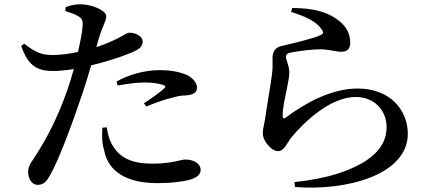

<svg xmlns="http://www.w3.org/2000/svg" viewBox="-20 -817 2040 887"><path d="M524 -422C569 -430 612 -436 649 -436C678 -436 713 -432 736 -424C744 -421 747 -416 740 -410C729 -398 677 -360 645 -340L656 -325C691 -339 736 -357 774 -365C800 -373 818 -376 836 -376C872 -378 890 -389 890 -412C890 -431 877 -451 850 -467C828 -479 784 -493 718 -493C643 -493 568 -469 518 -440ZM473 -229C477 -202 485 -166 505 -137C542 -81 601 -61 684 -61C778 -61 813 -80 837 -80C869 -80 907 -65 907 -31C907 -7 882 8 846 16C815 23 771 29 707 29C570 29 480 -21 461 -123C450 -158 451 -196 453 -227ZM92 -615 78 -605C110 -509 157 -489 226 -489C254 -489 289 -493 321 -498C312 -464 301 -430 291 -401C245 -269 193 -174 150 -107C128 -69 110 -56 110 -23C110 9 128 37 153 37C183 37 196 20 212 -9C253 -80 316 -252 357 -374C373 -420 388 -470 401 -515C468 -531 538 -554 564 -565C622 -586 639 -600 639 -624C639 -654 600 -666 578 -666C569 -666 556 -658 538 -647C509 -632 473 -615 425 -599L436 -638C454 -698 471 -720 471 -742C471 -768 407 -796 357 -797C330 -798 307 -793 283 -784L282 -766C304 -759 325 -752 342 -742C359 -731 363 -723 362 -699C360 -671 352 -626 340 -577C303 -569 258 -562 214 -563C169 -564 140 -578 92 -615Z M1325 -762C1387 -742 1438 -721 1464 -684C1476 -670 1475 -661 1462 -655C1425 -638 1330 -616 1283 -605C1249 -599 1239 -574 1239 -549C1239 -525 1241 -505 1236 -470C1230 -422 1213 -328 1206 -276C1201 -243 1194 -221 1194 -203C1194 -184 1203 -163 1218 -147C1234 -128 1249 -119 1265 -119C1293 -119 1305 -155 1326 -182C1392 -262 1511 -369 1623 -369C1709 -369 1766 -308 1766 -229C1766 -151 1715 -71 1537 -14C1491 1 1415 17 1340 24L1343 47C1585 66 1864 -11 1864 -199C1864 -304 1787 -408 1632 -408C1509 -408 1387 -339 1299 -273C1291 -268 1286 -269 1286 -280C1285 -318 1297 -364 1305 -406C1311 -440 1318 -463 1316 -490C1315 -515 1301 -541 1301 -554C1301 -563 1306 -571 1323 -574C1348 -579 1415 -590 1466 -589C1511 -587 1527 -578 1558 -578C1586 -578 1598 -593 1598 -620C1598 -668 1574 -706 1523 -737C1485 -761 1427 -780 1330 -780Z"/></svg>

Font: Noto Serif HK SemiBold
Style: Regular
Weight: 600
Designer: Ryoko NISHIZUKA 西塚涼子 (kana & ideographs); Frank Grießhammer (Latin, Greek & Cyrillic); Wenlong ZHANG 张文龙 (bopomofo); San
Foundry: Adobe
Version: Version 2.001;hotconv 1.1.0;makeotfexe 2.6.0